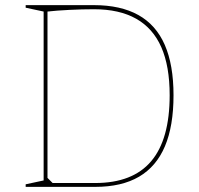

<svg xmlns="http://www.w3.org/2000/svg" viewBox="-20 -728 776 748"><path d="M346 -708Q450 -708 519 -669.5Q588 -631 622 -553Q656 -475 656 -357Q656 -237 622.5 -158Q589 -79 521.5 -39.5Q454 0 351 0H80V-10L150 -25V-683L80 -698V-708ZM346 -692Q301 -692 250.5 -689.5Q200 -687 165 -683V-35L185 -15H351Q497 -15 569 -100Q641 -185 641 -357Q641 -470 608.5 -544Q576 -618 510.5 -655Q445 -692 346 -692Z"/></svg>

Font: Kalnia Thin
Style: Regular
Weight: 100
Version: Version 1.105